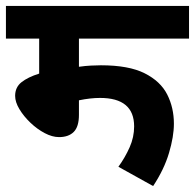

<svg xmlns="http://www.w3.org/2000/svg" viewBox="-20 -642 657 647"><path d="M246 -512V-417Q267 -420 286.5 -421Q306 -422 320 -422Q414 -422 467.5 -395Q521 -368 543.5 -323.5Q566 -279 566 -225Q566 -182 549.5 -126.5Q533 -71 496 -15L379 -80Q402 -112 417 -146Q432 -180 432 -216Q432 -312 317 -312Q285 -312 246 -304V-255Q246 -215 228.5 -197.5Q211 -180 179 -180Q156 -180 130.5 -193.5Q105 -207 82.5 -228.5Q60 -250 45.5 -274Q31 -298 31 -319Q31 -348 52.5 -365Q74 -382 112 -394V-512H0V-622H617V-512Z"/></svg>

Font: RS Noto Sans
Style: Bold
Weight: 700
Designer: Monotype Design Team
Foundry: Monotype Imaging Inc.
Version: Version 3.10